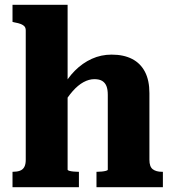

<svg xmlns="http://www.w3.org/2000/svg" viewBox="-20 -778 717 798"><path d="M261 -758V-73Q261 -70 268 -68Q275 -66 285.5 -65Q296 -64 304 -64H308V0H32V-64H34Q51 -64 63 -68.5Q75 -73 81 -84Q87 -95 87 -114V-651Q87 -662 82 -668Q77 -674 67 -678Q57 -682 40 -685L32 -687V-758ZM657 0H381V-64H384Q393 -64 403 -65Q413 -66 420.5 -68Q428 -70 428 -73V-384Q428 -406 422.5 -420Q417 -434 405 -441.5Q393 -449 372 -449Q350 -449 327 -436.5Q304 -424 282 -399Q260 -374 237 -335L239 -411Q260 -453 291.5 -484.5Q323 -516 361.5 -533.5Q400 -551 444 -551Q494 -551 529 -533Q564 -515 582.5 -479.5Q601 -444 601 -391V-114Q601 -85 615 -74.5Q629 -64 653 -64H657Z"/></svg>

Font: Roboto Serif SemiCondensed
Style: Bold
Weight: 700
Width: 4
Designer: Greg Gazdowicz
Foundry: Commercial Type
Version: Version 1.007